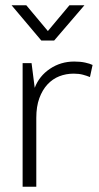

<svg xmlns="http://www.w3.org/2000/svg" viewBox="-20 -710 377 730"><path d="M66 0V-470H100L112 -376Q129 -421 170 -448.5Q211 -476 262 -476Q286 -476 304 -472Q322 -468 332 -463L322 -417Q310 -422 295 -426Q280 -430 260 -430Q231 -430 205.5 -420Q180 -410 160.5 -389Q141 -368 129.5 -336.5Q118 -305 118 -262V0ZM186 -556H137L24 -690H80L162 -592L244 -690H301Z"/></svg>

Font: Ek Mukta ExtraLight
Style: Regular
Weight: 275
Designer: Girish Dalvi and Yashodeep Gholap
Foundry: Ek Type
Version: Version 2.538;PS 1.002;hotconv 16.6.51;makeotf.lib2.5.65220;